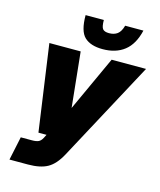

<svg xmlns="http://www.w3.org/2000/svg" viewBox="-129 -836 898 1078"><g transform="rotate(15 319.5 -297.0)"><path d="M30 150 59 13H124Q148 13 161.5 7Q175 1 185 -18L195 -38H148L77 -540H259L292 -220L439 -540H639L326 42Q293 103 251 126.5Q209 150 137 150ZM374 -584Q304 -584 268.5 -617.5Q233 -651 233 -744H339Q339 -705 349 -692.5Q359 -680 386 -680Q415 -680 434 -694Q453 -708 463 -744H569Q550 -662 500.5 -623Q451 -584 374 -584Z"/></g></svg>

Font: Geist Black
Style: Italic
Weight: 900
Italic angle: -12°
Designer: Basement.studio, Andrés Briganti, Mateo Zaragoza
Foundry: Basement.studio, Vercel, Andrés Briganti, Guido Ferreyra, Mateo Zaragoza
Version: Version 1.500; ttfautohint (v1.8.4.7-5d5b)